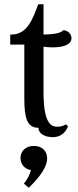

<svg xmlns="http://www.w3.org/2000/svg" viewBox="-20 -620 367 900"><path d="M184 -401C198 -399 214 -398 227 -398C270 -398 315 -408 315 -441C315 -453 308 -474 278 -479C264 -464 232 -459 184 -458V-600H159C134 -531 107 -458 34 -458H28V-411H94V-159C94 -69 106 -21 160 -21C160 6 190 23 228 23C259 23 285 7 299 -28L289 -37C278 -31 267 -26 248 -26C215 -26 184 -50 184 -189ZM76 120C76 150 96 173 125 177C120 198 110 218 92 241L115 260C173 204 201 159 201 122C201 87 176 64 139 64C102 64 76 87 76 120Z"/></svg>

Font: Milonga
Style: Regular
Weight: 400
Designer: Pablo Impallari, Brenda Gallo, Rodrigo Fuenzalida
Foundry: Pablo Impallari, Brenda Gallo, Rodrigo Fuenzalida
Version: Version 1.000